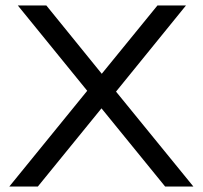

<svg xmlns="http://www.w3.org/2000/svg" viewBox="-20 -680 739 700"><path d="M45 -660H149L351 -411L554 -660H658L403 -346L685 0H582L350 -285L118 0H14L298 -349Z"/></svg>

Font: Lil Grotesk Medium
Style: Regular
Weight: 500
Designer: Bastien Sozeau
Foundry: NBR — Bastien Sozeau
Version: Version 3.003; ttfautohint (v1.8.4.7-5d5b);gftools[0.9.33]